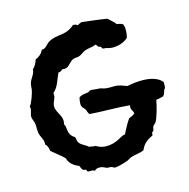

<svg xmlns="http://www.w3.org/2000/svg" viewBox="-103 -799 885 900"><g transform="rotate(-15 339.0 -349.5)"><path d="M670 -328C648 -356 606 -362 573 -362C549 -362 525 -359 502 -354C477 -361 470 -369 440 -369C426 -369 413 -368 399 -370C389 -371 379 -377 369 -377C355 -377 341 -380 328 -380C325 -380 319 -374 315 -373C299 -370 283 -371 270 -360C268 -350 266 -340 266 -330C266 -327 266 -324 267 -322C269 -311 277 -308 283 -299C287 -292 289 -278 296 -273C360 -268 425 -270 489 -264C484 -241 497 -239 499 -222C491 -214 480 -210 470 -206C454 -185 444 -161 431 -138C408 -137 389 -107 332 -107C314 -107 298 -113 283 -122C272 -120 266 -125 256 -125H254C240 -139 219 -143 209 -160C204 -168 206 -178 202 -186C163 -209 181 -245 167 -257C169 -262 170 -268 170 -274C170 -302 144 -323 144 -351C144 -370 158 -384 158 -402C158 -406 158 -409 157 -412C183 -432 191 -470 205 -499C217 -498 219 -505 228 -509C257 -502 265 -530 286 -541C296 -546 308 -544 318 -547C331 -552 341 -562 354 -567C371 -573 389 -572 405 -580C412 -579 413 -570 418 -567C421 -565 425 -566 428 -564C432 -561 431 -553 437 -553C456 -553 462 -546 481 -546C508 -546 537 -554 557 -573C560 -585 562 -597 562 -609C562 -619 561 -629 557 -638C549 -644 538 -646 528 -647C518 -661 504 -671 492 -683C452 -690 411 -694 370 -699C363 -696 356 -694 350 -689C346 -693 340 -696 334 -696H328C281 -655 247 -676 202 -651C186 -642 178 -621 157 -622C150 -604 135 -593 118 -586C113 -571 106 -555 93 -544C94 -522 72 -504 67 -483C64 -472 65 -461 63 -451C61 -438 44 -388 34 -380C40 -363 28 -348 28 -331C28 -321 36 -307 38 -296C40 -280 38 -263 41 -247C45 -230 58 -215 58 -197C58 -194 58 -192 57 -189C68 -182 71 -166 73 -154C93 -136 115 -121 134 -102C141 -76 161 -60 186 -51C199 -17 204 -31 212 -25C217 -21 211 -14 226 -14C234 -14 245 -16 251 -9C256 -17 266 -19 275 -19C296 -19 303 -8 313 -8C347 -8 329 0 351 0C360 0 398 -11 409 -15C418 -19 425 -25 434 -28C455 -35 476 -34 496 -44C506 -71 528 -89 554 -99C556 -104 555 -110 557 -115L563 -118C567 -126 566 -134 570 -141C573 -146 579 -149 583 -154C596 -173 611 -233 615 -257C627 -257 639 -261 650 -264C658 -271 660 -283 663 -293C670 -297 670 -307 670 -315V-328Z"/></g></svg>

Font: Margarine
Style: Regular
Weight: 400
Designer: Astigmatic (AOETI)
Foundry: Astigmatic (AOETI)
Version: Version 1.000